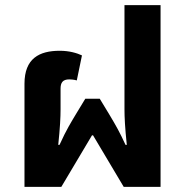

<svg xmlns="http://www.w3.org/2000/svg" viewBox="-20 -725 723 745"><path d="M75 0H218L337 -200H341L460 0H603V-705H463V-301C463 -271 465 -229 472 -163H467C445 -211 431 -236 404 -281L367 -342H311L274 -281C258 -254 238 -223 211 -163H206C213 -229 215 -271 215 -301V-381C215 -404 223 -417 249 -417C256 -417 267 -416 278 -413L298 -510C279 -519 249 -528 212 -528C132 -528 75 -498 75 -400Z"/></svg>

Font: Noto Sans Thai UI
Style: Bold
Weight: 700
Designer: Monotype Design Team
Foundry: Monotype Imaging Inc.
Version: Version 2.000